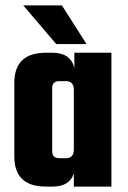

<svg xmlns="http://www.w3.org/2000/svg" viewBox="-20 -690 474 710"><path d="M255 -495H392V0H253V-49Q238 0 174 0H150Q33 0 33 -111V-384Q33 -495 150 -495H174Q241 -495 255 -439ZM200 -105H223Q253 -105 253 -137V-358Q253 -390 223 -390H200Q173 -390 173 -365V-130Q173 -105 200 -105ZM300 -527H188L66 -670H209Z"/></svg>

Font: Teko Semibold
Style: Regular
Weight: 600
Designer: Manushi Parikh, Jonny Pinhorn
Foundry: Indian Type Foundry
Version: Version 1.105;PS 1.0;hotconv 1.0.78;makeotf.lib2.5.61930; tt